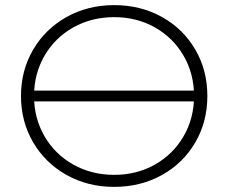

<svg xmlns="http://www.w3.org/2000/svg" viewBox="-20 -725 893 750"><path d="M426 5Q323 5 240 -41.5Q157 -88 109.5 -169Q62 -250 62 -350Q62 -450 109.5 -531Q157 -612 240 -658.5Q323 -705 426 -705Q529 -705 612 -659Q695 -613 742.5 -532Q790 -451 790 -350Q790 -249 742.5 -168Q695 -87 612 -41Q529 5 426 5ZM426 -42Q514 -42 585 -82Q656 -122 697 -192.5Q738 -263 738 -350Q738 -437 697 -507.5Q656 -578 585 -618Q514 -658 426 -658Q338 -658 266.5 -618Q195 -578 154 -507.5Q113 -437 113 -350Q113 -263 154 -192.5Q195 -122 266.5 -82Q338 -42 426 -42ZM79.3 -371H776.3V-329H79.3Z"/></svg>

Font: Hilab Light
Style: Regular
Weight: 300
Designer: Cristianderson Lima
Foundry: Cristianderson
Version: Version 1.0